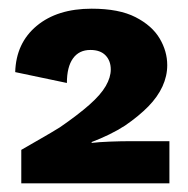

<svg xmlns="http://www.w3.org/2000/svg" viewBox="-20 -755 432 442"><path d="M29 -333V-410Q53 -424 75 -436.5Q97 -449 118 -462Q160 -491 186 -514Q212 -537 223.5 -557Q235 -577 235 -595Q235 -615 223 -627.5Q211 -640 188 -640Q162 -640 148 -620.5Q134 -601 134 -564L15 -589Q17 -656 64.5 -695.5Q112 -735 191 -735Q254 -735 292 -715.5Q330 -696 347.5 -666.5Q365 -637 365 -605Q365 -580 354 -556Q343 -532 321.5 -510Q300 -488 268 -466Q251 -455 231.5 -445.5Q212 -436 191 -428V-426Q207 -428 233 -429Q259 -430 282 -430H370V-333Z"/></svg>

Font: Kantumruy Pro
Style: Bold
Weight: 700
Version: Version 1.002